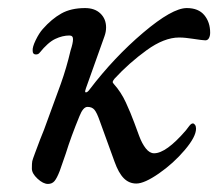

<svg xmlns="http://www.w3.org/2000/svg" viewBox="-20 -441 542 476"><path d="M59 -23Q59 -37 60 -41.5Q61 -46 67 -62Q81 -100 89 -119Q116 -192 130.5 -232.5Q145 -273 155 -316Q161 -334 161 -344Q161 -353 152 -353Q135 -353 117 -344.5Q99 -336 78 -310Q75 -306 69 -306Q61 -306 61 -315Q60 -324 68.5 -341.5Q77 -359 86 -369Q108 -394 132 -407.5Q156 -421 191 -421Q215 -421 229 -407.5Q243 -394 243 -373Q243 -362 239 -351L193 -222Q191 -216 191 -215Q191 -212 193 -212Q197 -212 202 -219Q263 -299 335 -360Q407 -421 443 -421Q472 -421 486.5 -403.5Q501 -386 501 -360Q501 -352 498 -346.5Q495 -341 489 -341Q483 -341 457 -345Q450 -346 441.5 -347Q433 -348 424 -348Q387 -348 343.5 -316.5Q300 -285 264 -246Q260 -241 259.5 -238.5Q259 -236 262 -233Q280 -213 292 -187Q304 -161 313 -136.5Q322 -112 325 -104Q332 -85 341.5 -73Q351 -61 362 -61Q392 -61 441 -118Q444 -122 449 -128.5Q454 -135 458 -135Q461 -135 463.5 -131.5Q466 -128 466 -122Q466 -102 438 -69Q410 -36 374 -11Q338 14 318 14Q300 14 287 1Q274 -12 264 -40L227 -142Q220 -162 214 -169Q208 -176 197 -176Q186 -176 177 -153Q156 -102 143 -60L128 -17Q121 1 115 8Q109 15 99 15Q87 15 73 2Q59 -11 59 -23Z"/></svg>

Font: EB Garamond Medium
Style: Italic
Weight: 500
Italic angle: -17.2°
Designer: Georg Duffner and Octavio Pardo
Foundry: Georg Duffner
Version: Version 1.000